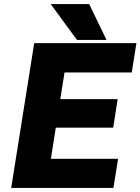

<svg xmlns="http://www.w3.org/2000/svg" viewBox="-20 -923 690 943"><path d="M35 0H537L560 -143H230L254 -296H536L558 -436H276L297 -567H627L650 -711H148ZM229 -903 358 -727H503L418 -903Z"/></svg>

Font: Asimov Pro
Style: UltObl
Weight: 900
Designer: Google
Version: Version 2.000980; 2014